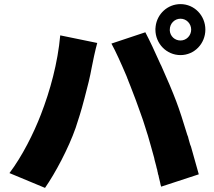

<svg xmlns="http://www.w3.org/2000/svg" viewBox="-20 -876 1040 934"><path d="M979 -732C979 -800 926 -856 858 -856C795 -856 744 -808 737 -747L736 -734V-732C736 -664 790 -608 858 -608C926 -608 979 -664 979 -732ZM806 -727C806 -729 806 -730 806 -732C806 -761 829 -785 858 -785C887 -785 910 -761 910 -732C910 -703 887 -679 858 -679C830 -679 808 -700 806 -727ZM947 -28C936 -67 923 -114 909 -163L905 -173C903 -180 901 -187 899 -194L896 -205C896 -206 895 -208 895 -210L891 -220C872 -283 853 -342 837 -384C820 -429 793 -493 765 -555L760 -565C734 -624 707 -681 687 -719L522 -664C543 -626 569 -568 595 -507L599 -497C599 -495 600 -493 601 -492L605 -481C607 -476 609 -471 611 -466L615 -456C633 -410 650 -365 663 -327C667 -316 670 -306 674 -296L677 -287C683 -267 690 -248 696 -227L699 -218C709 -182 720 -146 730 -108L732 -98C735 -88 737 -78 740 -68L742 -59L745 -49C745 -45 746 -42 747 -39L749 -28C750 -27 750 -25 751 -23L753 -13C755 -5 757 4 759 12L761 22C762 26 763 29 764 32L947 -28ZM348 -254C361 -293 376 -340 388 -387L391 -398C406 -453 419 -507 426 -547C430 -570 444 -635 453 -667L273 -704C261 -570 224 -435 179 -319C144 -228 88 -116 26 -34L199 38C249 -34 313 -154 348 -254ZM736 -733V-734V-733ZM737 -742 736 -737V-734Z"/></svg>

Font: Glow Sans SC Normal Heavy
Style: Regular
Weight: 900
Designer: Ryoko NISHIZUKA (kana, bopomofo & ideographs); Paul D. Hunt (Latin, Greek & Cyrillic); Sandoll Communications, Soo-young
Version: Version 0.93